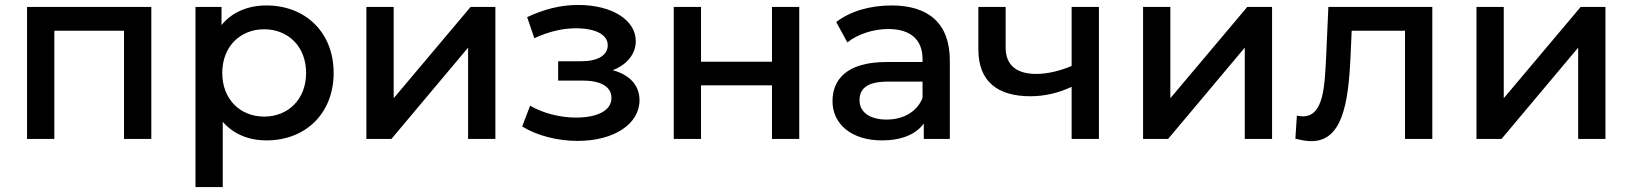

<svg xmlns="http://www.w3.org/2000/svg" viewBox="-20 -560 6581 774"><path d="M199 -436H480V0H590V-532H89V0H199Z M1045 -90C949 -90 876 -159 876 -266C876 -373 949 -442 1045 -442C1141 -442 1214 -373 1214 -266C1214 -159 1141 -90 1045 -90ZM878 -69C922 -18 985 6 1054 6C1211 6 1325 -102 1325 -266C1325 -430 1211 -538 1054 -538C981 -538 916 -512 873 -459V-532H768V194H878Z M1558 0 1867 -368V0H1977V-532H1877L1567 -164V-532H1457V0Z M2309 8C2455 8 2558 -60 2558 -156C2558 -216 2518 -259 2450 -277C2507 -299 2543 -342 2543 -394C2543 -480 2446 -540 2311 -540C2237 -540 2172 -522 2105 -491L2134 -406C2193 -433 2248 -446 2302 -446C2381 -446 2430 -420 2430 -378C2430 -337 2390 -313 2322 -313H2230V-235H2330C2403 -235 2445 -210 2445 -165C2445 -116 2391 -86 2302 -86C2237 -86 2168 -104 2117 -134L2085 -50C2146 -13 2227 8 2309 8Z M2806 0V-216H3092V0H3202V-532H3092V-311H2806V-532H2696V0Z M3699 -165C3676 -108 3620 -78 3554 -78C3486 -78 3445 -108 3445 -156C3445 -197 3468 -231 3559 -231H3699ZM3535 6C3615 6 3673 -19 3704 -62V0H3809V-316C3809 -466 3723 -538 3574 -538C3488 -538 3407 -515 3351 -471L3396 -389C3437 -422 3500 -443 3561 -443C3653 -443 3699 -398 3699 -322V-310H3554C3393 -310 3336 -239 3336 -152C3336 -59 3414 6 3535 6Z M4410 -532H4300V-294C4252 -274 4203 -262 4157 -262C4081 -262 4034 -295 4034 -368V-532H3924V-361C3924 -231 4002 -172 4134 -172C4193 -172 4249 -186 4300 -210V0H4410Z M4689 0 4998 -368V0H5108V-532H5008L4698 -164V-532H4588V0Z M5202 -1C5226 5 5247 9 5266 9C5389 9 5415 -137 5424 -325L5429 -436H5644V0H5754V-532H5335L5326 -331C5320 -215 5317 -91 5232 -91C5225 -91 5217 -92 5208 -94Z M6033 0 6342 -368V0H6452V-532H6352L6042 -164V-532H5932V0Z"/></svg>

Font: Montserrat-Alt1 SemBd
Style: Regular
Weight: 600
Designer: Differentunic
Foundry: Differentunic
Version: Version 7.222